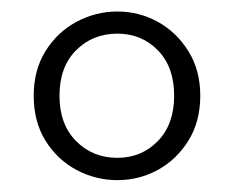

<svg xmlns="http://www.w3.org/2000/svg" viewBox="-20 -779 398 327"><path d="M179.9 -510.2Q221.1 -510.2 248.9 -538.8Q276.6 -567.4 276.6 -616Q276.6 -664.9 248.9 -693.3Q221.1 -721.7 179.9 -721.7Q137.8 -721.7 109.5 -693.3Q81.3 -664.9 81.3 -616Q81.3 -567.4 109.5 -538.8Q137.8 -510.2 179.9 -510.2ZM179.9 -472.2Q143 -472.2 110.2 -489.6Q77.5 -507.1 57.4 -539.5Q37.4 -571.9 37.4 -616Q37.4 -659.4 57.4 -691.8Q77.5 -724.2 110.2 -741.8Q143 -759.4 179.9 -759.4Q216.9 -759.4 248.8 -741.8Q280.7 -724.2 300.9 -691.8Q321.1 -659.4 321.1 -616Q321.1 -571.9 300.9 -539.5Q280.7 -507.1 248.8 -489.6Q216.9 -472.2 179.9 -472.2Z"/></svg>

Font: Early Summer Mincho VF
Style: Regular
Weight: 250
Designer: GuiWonder
Version: Version 1.002